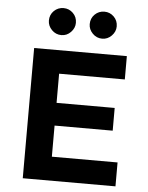

<svg xmlns="http://www.w3.org/2000/svg" viewBox="-58 -913 743 961"><g transform="rotate(5 313.5 -433.0)"><path d="M92.8 0V-654.3H558.6V-537.1H228.5V-120.1H558.6V0ZM171.9 -276.4V-390.6H520.5V-276.4ZM427.7 -730.5Q399.4 -730.5 379.4 -751Q359.4 -771.5 359.4 -797.9Q359.4 -827.1 379.4 -846.7Q399.4 -866.2 427.7 -866.2Q455.1 -866.2 475.1 -846.7Q495.1 -827.1 495.1 -797.9Q495.1 -771.5 475.1 -751Q455.1 -730.5 427.7 -730.5ZM222.7 -730.5Q194.3 -730.5 174.3 -751Q154.3 -771.5 154.3 -797.9Q154.3 -827.1 174.3 -846.7Q194.3 -866.2 222.7 -866.2Q250 -866.2 270 -846.7Q290 -827.1 290 -797.9Q290 -771.5 270 -751Q250 -730.5 222.7 -730.5Z"/></g></svg>

Font: Sen
Style: Bold
Weight: 700
Designer: Kosal Sen, Philatype
Foundry: Philatype
Version: Version 2.000;gftools[0.9.31]